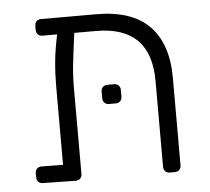

<svg xmlns="http://www.w3.org/2000/svg" viewBox="-45 -619 730 668"><g transform="rotate(-5 319.5 -285.5)"><path d="M561 -327V-22Q561 -12 555 -6Q549 0 539 0H522Q512 0 506 -6Q500 -12 500 -22V-322Q500 -513 309 -513H233Q223 -441 218.5 -397Q214 -353 215 -297V-22Q215 -12 209 -6Q203 0 193 0L79 -2Q69 -2 63 -8Q57 -14 57 -24V-38Q57 -48 63 -54Q69 -60 79 -60L154 -59V-292V-323Q154 -378 158 -419.5Q162 -461 173 -513H122Q112 -513 106 -519Q100 -525 100 -535V-549Q100 -559 106 -565Q112 -571 122 -571H314Q439 -571 500 -508.5Q561 -446 561 -327ZM310 -278V-301Q310 -311 316 -317Q322 -323 332 -323H355Q365 -323 371 -317Q377 -311 377 -301V-278Q377 -268 371 -262Q365 -256 355 -256H332Q322 -256 316 -262Q310 -268 310 -278Z"/></g></svg>

Font: Rubik
Style: Regular
Weight: 300
Designer: Hubert & Fischer
Foundry: Hubert & Fischer
Version: Version 1.100